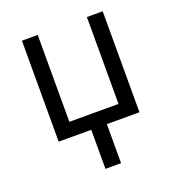

<svg xmlns="http://www.w3.org/2000/svg" viewBox="-133 -636 866 947"><g transform="rotate(-20 300.0 -162.5)"><path d="M259 205V0H88V-530H171V-74H429V-530H512V0H341V205Z"/></g></svg>

Font: Iosevka Mono
Style: Regular
Weight: 400
Designer: Belleve Invis
Foundry: Belleve Invis
Version: Version 11.1.1